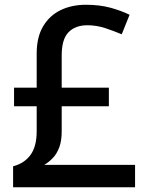

<svg xmlns="http://www.w3.org/2000/svg" viewBox="-20 -786 622 806"><path d="M35 0V-88Q82 -100 108 -135.5Q134 -171 134 -235V-340H39V-418H134V-561Q134 -630 161 -675.5Q188 -721 234.5 -743.5Q281 -766 341 -766Q397 -766 442 -754Q487 -742 524 -724L491 -642Q458 -656 421.5 -668Q385 -680 347 -680Q296 -680 267.5 -650.5Q239 -621 239 -554V-418H437V-340H239V-235Q239 -195 229 -168Q219 -141 202.5 -123.5Q186 -106 166 -94H547V0Z"/></svg>

Font: Menbere
Style: Regular
Weight: 400
Designer: Aleme Tadesse
Foundry: Sorkin Type Co
Version: Version 1.000